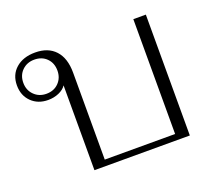

<svg xmlns="http://www.w3.org/2000/svg" viewBox="-101 -703 931 836"><g transform="rotate(-20 364.5 -285.0)"><path d="M203 -393Q192 -376 169 -366Q146 -356 119 -356Q72 -356 42 -385.5Q12 -415 12 -462Q12 -511 45.5 -540.5Q79 -570 135 -570Q195 -570 228 -534Q261 -498 261 -431V-28H587V-560H645V0H203ZM200 -463Q200 -498 178 -520Q156 -542 121 -542Q87 -542 64.5 -520Q42 -498 42 -463Q42 -429 64.5 -406.5Q87 -384 121 -384Q156 -384 178 -406.5Q200 -429 200 -463Z"/></g></svg>

Font: Fahkwang ExtraLight
Style: Regular
Weight: 275
Designer: Suppakit Chalermlarp | Katatrad Co.,Ltd.
Foundry: Cadson Demak Co.,Ltd.
Version: Version 1.000; ttfautohint (v1.6)